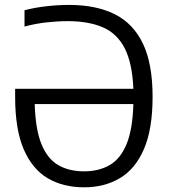

<svg xmlns="http://www.w3.org/2000/svg" viewBox="-20 -770 703 799"><path d="M330 9.5Q242.5 9.5 178.2 -28.5Q114 -66.5 78.5 -149.2Q43 -232 43 -366V-400.5H535Q530.5 -507.5 499 -569Q467.5 -630.5 408.2 -656.2Q349 -682 261.5 -682Q220.5 -682 173.2 -676.8Q126 -671.5 82 -659.5V-727.5Q127.5 -739 174.5 -744.2Q221.5 -749.5 268 -749.5Q380 -749.5 457.2 -711Q534.5 -672.5 574.8 -588.5Q615 -504.5 615 -367Q615 -233 579.2 -150Q543.5 -67 479.2 -28.8Q415 9.5 330 9.5ZM330 -57Q391 -57 436 -82.8Q481 -108.5 506.5 -169.8Q532 -231 535 -337H124.5Q127.5 -231.5 152.5 -170.2Q177.5 -109 222.2 -83Q267 -57 330 -57Z"/></svg>

Font: Encode Sans SemiCondensed SemiCondensed
Style: Regular
Weight: 400
Width: 4
Designer: Multiple Designers
Foundry: Impallari Type
Version: Version 3.000; ttfautohint (v1.8.3) -l 8 -r 50 -G 200 -x 14 